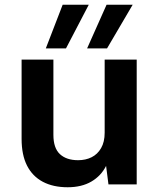

<svg xmlns="http://www.w3.org/2000/svg" viewBox="-20 -777 665 809"><path d="M265 12Q204 12 160.5 -11Q117 -34 94 -79Q71 -124 71 -192V-526H205V-209Q205 -153 232.5 -127.5Q260 -102 309 -102Q341 -102 366 -114.5Q391 -127 406 -153Q421 -179 421 -218V-526H556V0H437L427 -78Q406 -36 365 -12Q324 12 265 12ZM347 -573 429 -757H539L431 -573ZM173 -573 244 -757H354L258 -573Z"/></svg>

Font: DM Sans 9pt
Style: Bold
Weight: 700
Version: Version 4.004;gftools[0.9.30]